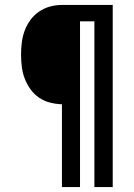

<svg xmlns="http://www.w3.org/2000/svg" viewBox="-20 -755 540 775"><path d="M230 0V-334Q205 -335 181.5 -341Q158 -347 137.5 -361Q117 -375 102.5 -395.5Q88 -416 79.5 -438.5Q71 -461 68 -485.5Q65 -510 65 -535Q65 -559 68 -583.5Q71 -608 79.5 -631Q88 -654 102.5 -674Q117 -694 137.5 -708Q158 -722 181.5 -728.5Q205 -735 230 -735H435V0H361V-669H303V0Z"/></svg>

Font: Iosevka Gothic
Style: Regular
Weight: 400
Monospace: yes
Designer: Belleve Invis
Foundry: Belleve Invis
Version: Version 15.5.1; ttfautohint (v1.8.4)